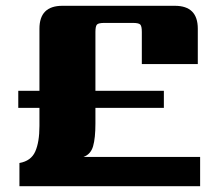

<svg xmlns="http://www.w3.org/2000/svg" viewBox="-20 -642 746 662"><path d="M670 -101V0H47V-80Q87 -87 101.5 -119.5Q116 -152 116 -208V-270H43V-329H116V-543Q116 -622 195 -622H583Q662 -622 662 -543V-421H469V-532Q469 -552 463.5 -557.5Q458 -563 438 -563H340Q320 -563 314.5 -557.5Q309 -552 309 -532V-329H545V-270H309V-216Q309 -166 301 -138Q293 -110 268 -101Z"/></svg>

Font: Sarpanch ExtraBold
Style: Regular
Weight: 800
Designer: Manushi Parikh (Devanagari and Latin), Jyotish Sonowal (Devanagari)
Foundry: Indian Type Foundry
Version: Version 2.004;PS 1.0;hotconv 1.0.78;makeotf.lib2.5.61930; tt